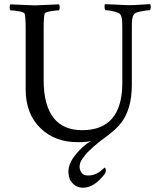

<svg xmlns="http://www.w3.org/2000/svg" viewBox="-20 -667 746 906"><path d="M144 -641.6Q158.2 -641.6 258.3 -646.5Q261.7 -642.6 261.5 -632.3Q261.2 -622.1 258.3 -618.2Q243.7 -618.2 218.3 -613.8Q192.9 -609.4 190.9 -602.5Q186 -586.9 186 -530.3V-289.1Q186 -168.9 233.9 -109.4Q279.8 -52.7 367.7 -52.7Q553.2 -52.7 557.1 -267.6V-532.2Q557.1 -562.5 555.7 -575.7Q554.2 -588.9 547.4 -599.6Q543.5 -606.4 517.3 -612.8Q491.2 -619.1 477.1 -619.1Q473.6 -624 473.4 -633.8Q473.1 -643.6 475.1 -647.5Q572.8 -642.6 583.5 -642.6Q603.5 -642.6 618.9 -643.3Q634.3 -644 652.8 -645.5Q671.4 -647 688 -647.5Q695.3 -635.3 688 -619.1Q674.3 -619.1 645.3 -613.3Q616.2 -607.4 611.8 -599.6Q605.5 -589.4 603.8 -576.2Q602.1 -563 602.1 -533.2V-269.5Q602.1 -207.5 588.9 -163.1Q575.7 -118.7 552.5 -88.4Q529.3 -58.1 489.3 -28.3Q488.8 -27.8 477.8 -19.8Q466.8 -11.7 461.2 -7.3Q455.6 -2.9 442.9 7.1Q430.2 17.1 422.1 24.4Q414.1 31.7 402.6 42.5Q391.1 53.2 383.8 62.3Q376.5 71.3 369.4 81.3Q362.3 91.3 358.9 101.1Q355.5 110.8 355.5 119.1Q355.5 134.3 364.5 147.7Q373.5 161.1 395.5 161.1Q412.6 161.1 428 155.3Q443.4 149.4 451.7 142.6Q460 135.7 466.6 129.9Q473.1 124 474.6 124Q475.1 124 476.3 125.5Q477.5 127 478.5 130.1Q479.5 133.3 479.5 136.7Q479.5 147 474.6 153.3Q424.8 218.8 372.1 218.8Q346.7 218.8 330.1 204.8Q313.5 190.9 308.1 175Q302.7 159.2 302.7 143.6Q302.7 106 334.7 65.2Q366.7 24.4 409.2 -2Q390.6 3.9 347.2 3.9Q240.2 3.9 172.9 -60.5Q101.1 -128.4 101.1 -245.1V-530.3Q101.1 -586.9 96.2 -602.5Q94.2 -609.4 68.8 -613.8Q43.5 -618.2 28.8 -618.2Q25.9 -622.1 25.6 -632.3Q25.4 -642.6 28.8 -646.5Q128.9 -641.6 144 -641.6Z"/></svg>

Font: Amiri
Style: Regular
Weight: 400
Designer: Khaled Hosny
Version: Version 000.108